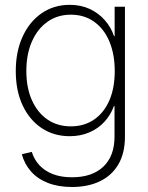

<svg xmlns="http://www.w3.org/2000/svg" viewBox="-20 -557 610 790"><path d="M276.4 212.4Q220.2 212.4 178 196Q135.7 179.7 108.4 149.4Q81.1 119.1 69.8 77.6L110.8 67.9Q120.6 99.6 142.3 123Q164.1 146.5 197.5 159.4Q231 172.4 276.4 172.4Q358.9 172.4 405 128.9Q451.2 85.4 451.2 4.9V-120.6H448.7Q435.5 -84 409.7 -55.9Q383.8 -27.8 347.4 -12.2Q311 3.4 266.6 3.4Q201.7 3.4 151.6 -29.8Q101.6 -63 73.2 -123.3Q44.9 -183.6 44.9 -264.6Q44.9 -345.2 73.2 -406.7Q101.6 -468.3 151.6 -502.7Q201.7 -537.1 267.1 -537.1Q312.5 -537.1 348.9 -520.3Q385.3 -503.4 411.1 -474.1Q437 -444.8 449.2 -408.2H451.7V-529.3H494.1V5.4Q494.1 73.2 467 119.4Q439.9 165.5 390.9 189Q341.8 212.4 276.4 212.4ZM271.5 -37.1Q326.2 -37.1 366.9 -64.9Q407.7 -92.8 429.9 -143.8Q452.1 -194.8 452.1 -264.6Q452.1 -333.5 430.2 -386Q408.2 -438.5 367.4 -467.5Q326.7 -496.6 271.5 -496.6Q216.8 -496.6 175.5 -467.5Q134.3 -438.5 111.3 -386.2Q88.4 -334 88.4 -264.6Q88.4 -195.3 111.6 -144Q134.8 -92.8 175.8 -64.9Q216.8 -37.1 271.5 -37.1Z"/></svg>

Font: Inter 24pt ExtraLight
Style: Regular
Weight: 250
Designer: Rasmus Andersson
Foundry: rsms
Version: Version 4.001;git-66647c0bb